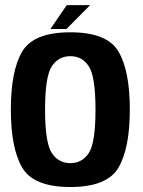

<svg xmlns="http://www.w3.org/2000/svg" viewBox="-20 -728 560 752"><path d="M255.5 4.5Q111.5 4.5 67 -71.5Q22.5 -147.5 22.5 -299Q22.5 -451 67 -526.2Q111.5 -601.5 255.5 -601.5Q399.5 -601.5 444 -526.2Q488.5 -451 488.5 -299Q488.5 -147.5 444 -71.5Q399.5 4.5 255.5 4.5ZM255.5 -89Q302 -89 328 -129Q354 -169 354 -298.5Q354 -428 328 -468Q302 -508 255.5 -508Q209 -508 182.8 -468Q156.5 -428 156.5 -298.5Q156.5 -169 182.8 -129Q209 -89 255.5 -89ZM177.5 -614.5 241.5 -708H333L240.5 -614.5Z"/></svg>

Font: Anybody SemiBold
Style: Regular
Weight: 600
Designer: Tyler Finck
Foundry: Etcetera Type Company
Version: Version 1.010; ttfautohint (v1.8.3) -l 8 -r 50 -G 200 -x 14 